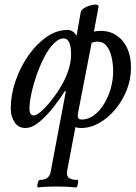

<svg xmlns="http://www.w3.org/2000/svg" viewBox="-20 -547 597 840"><path d="M147 273Q143 273 143 267Q143 261 146 250.5Q149 240 156 240Q196 240 202 203L268 -147L264 -149Q243 -115 213.5 -77.5Q184 -40 152 -13.5Q120 13 91 13Q60 13 43.5 -12.5Q27 -38 27 -73Q27 -131 47.5 -191.5Q68 -252 103 -302.5Q138 -353 182.5 -384.5Q227 -416 276 -416Q299 -416 315 -391L333 -493Q336 -504 348 -511.5Q360 -519 374 -523Q388 -527 397 -527Q413 -527 411 -517L391 -409Q409 -412 421 -412Q479 -412 516 -368.5Q553 -325 553 -251Q553 -199 534 -152Q515 -105 483.5 -67.5Q452 -30 413.5 -8.5Q375 13 335 13Q331 13 324.5 12.5Q318 12 310 9L274 199Q273 203 273 206.5Q273 210 273 213Q273 240 319 240Q322 240 322 247Q322 253 319.5 263Q317 273 312 273Q295 271 274.5 270Q254 269 228 269Q204 269 183 270Q162 271 147 273ZM128 -42Q139 -42 157.5 -57.5Q176 -73 195.5 -96.5Q215 -120 231.5 -144.5Q248 -169 257 -187Q291 -253 291 -309Q291 -379 258 -379Q237 -379 215 -356.5Q193 -334 174 -297.5Q155 -261 140.5 -219.5Q126 -178 117.5 -138.5Q109 -99 109 -71Q109 -42 128 -42ZM337 -24Q366 -24 391 -42.5Q416 -61 435 -92Q454 -123 464.5 -160Q475 -197 475 -234Q475 -268 468 -298Q461 -328 446 -346.5Q431 -365 406 -365Q394 -365 381 -360L322 -56Q320 -46 320 -42Q320 -24 337 -24Z"/></svg>

Font: Junicode Two Beta Condensed Medium
Style: Italic
Weight: 500
Width: 3
Italic angle: -9°
Version: Version 1.053; ttfautohint (v1.8.4)